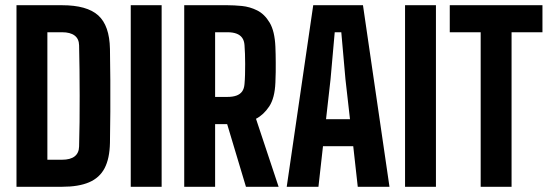

<svg xmlns="http://www.w3.org/2000/svg" viewBox="-20 -716 2109 736"><path d="M43.2 0V-696H217.9Q313.4 -696 356.6 -657Q399.8 -617.9 401.5 -528.4Q402.7 -469.3 402.9 -408.8Q403.2 -348.3 402.9 -287.9Q402.7 -227.5 401.5 -168.5Q400.3 -108.3 381 -71.3Q361.7 -34.4 321.5 -17.2Q281.4 0 217.8 0ZM161.6 -103.7H217.8Q249.7 -103.7 266.2 -116.6Q282.7 -129.5 283.2 -154.8Q284.5 -198.6 285 -248.2Q285.4 -297.7 285.4 -349.2Q285.4 -400.7 284.8 -450.1Q284.2 -499.5 283.2 -542.3Q282.7 -567.3 266 -579.8Q249.3 -592.4 217.9 -592.4H161.6Z M481.2 0V-696H599.6V0Z M686.2 0V-696H852.1Q877 -696 907.3 -693.1Q937.6 -690.1 965.8 -676.1Q994.1 -662 1013.6 -629.3Q1033.2 -596.5 1035.7 -536.5Q1036.3 -522.5 1036.6 -507.4Q1036.9 -492.3 1037 -475.6Q1037.1 -458.8 1036.9 -439.8Q1036.8 -420.8 1035.7 -399.5Q1033.3 -340 1011.9 -307.9Q990.5 -275.8 961.3 -260.7L1048 0H922.8L850.8 -240.1H804.6V0ZM804.6 -344.5H851.9Q872 -344.5 886.1 -349.5Q900.2 -354.5 908.1 -365.3Q915.9 -376.2 917.3 -393.9Q918.8 -410.7 919.3 -430.4Q919.8 -450.1 919.8 -470.5Q919.8 -490.9 919.1 -509.7Q918.3 -528.4 917.3 -542.9Q916.1 -560.4 908.2 -571.2Q900.3 -582.1 886.3 -587.2Q872.3 -592.4 852.1 -592.4H804.6Z M1079.1 0 1180.7 -696H1371.4L1473 0H1351.4L1334.1 -155.5H1218.1L1200.7 0ZM1229.8 -259.1H1321.6L1304.2 -412.5L1288.3 -592.4H1263.1L1247.1 -412.3Z M1532.7 0V-696H1651.1V0Z M1822.6 0V-592.4H1704.1V-696H2059.4V-592.4H1941V0Z"/></svg>

Font: Big Shoulders Display SC Thin
Style: Regular
Weight: 100
Designer: Patric King
Foundry: XO Type Co
Version: Version 2.002